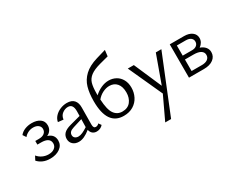

<svg xmlns="http://www.w3.org/2000/svg" viewBox="-124 -1244 2537 2065"><g transform="rotate(-30 1144.5 -211.0)"><path d="M27 -54 53 -103Q77 -73 112.5 -56.5Q148 -40 187 -40Q233 -40 260.5 -61.5Q288 -83 288 -117Q288 -192 178 -192H133V-237H178Q222 -237 246 -256.5Q270 -276 270 -308Q270 -337 246.5 -355.5Q223 -374 184 -374Q150 -374 120.5 -359.5Q91 -345 72 -321L45 -361Q70 -392 109.5 -407.5Q149 -423 194 -423Q257 -423 295.5 -395.5Q334 -368 334 -317Q334 -283 317 -257.5Q300 -232 270 -219Q350 -196 350 -118Q350 -60 301.5 -25.5Q253 9 180 9Q129 9 90.5 -8Q52 -25 27 -54Z M681 -59Q602 6 537 6Q492 6 464 -19.5Q436 -45 436 -86Q436 -125 461.5 -152.5Q487 -180 549 -197L680 -232L681 -290Q682 -379 619 -379Q582 -379 549 -354.5Q516 -330 511 -284L445 -291Q451 -328 478.5 -358Q506 -388 546.5 -405Q587 -422 630 -422Q689 -422 718 -389.5Q747 -357 746 -298L744 -88Q744 -42 773 -42Q784 -42 795 -47Q806 -52 814 -62L837 -30Q823 -13 802.5 -3.5Q782 6 758 6Q728 6 708 -10.5Q688 -27 681 -59ZM561 -46Q584 -46 612.5 -58.5Q641 -71 677 -95V-101L679 -193L566 -158Q530 -147 516.5 -131.5Q503 -116 503 -96Q503 -72 519.5 -59Q536 -46 561 -46Z M891 -292Q891 -391 912 -463.5Q933 -536 990.5 -590.5Q1048 -645 1152 -676L1271 -711L1262 -636L1155 -608Q1070 -585 1028 -553Q986 -521 972.5 -474.5Q959 -428 959 -347V-327Q997 -363 1044.5 -384.5Q1092 -406 1138 -406Q1188 -406 1228.5 -383.5Q1269 -361 1292.5 -318.5Q1316 -276 1316 -218Q1316 -158 1290 -106.5Q1264 -55 1214 -24.5Q1164 6 1095 6Q891 6 891 -292ZM1104 -42Q1172 -42 1207.5 -87Q1243 -132 1243 -200Q1243 -273 1209 -312.5Q1175 -352 1117 -352Q1076 -352 1034 -331Q992 -310 962 -273Q968 -145 1004.5 -93.5Q1041 -42 1104 -42Z M1801 -414 1516 289H1443L1576 7L1384 -414H1459L1608 -71L1732 -414Z M1905 -414H2082Q2143 -414 2180 -386.5Q2217 -359 2217 -313Q2217 -286 2203.5 -262.5Q2190 -239 2166 -222Q2206 -208 2228.5 -181.5Q2251 -155 2251 -119Q2251 -65 2208 -32.5Q2165 0 2091 0H1905ZM2093 -48Q2139 -48 2164.5 -67Q2190 -86 2190 -119Q2190 -153 2160 -172Q2130 -191 2072 -191H1965V-48ZM2082 -239Q2117 -239 2138 -256.5Q2159 -274 2159 -303Q2159 -330 2137.5 -347.5Q2116 -365 2074 -365H1965V-239Z"/></g></svg>

Font: QiushuiShotai Bright
Style: Regular
Weight: 400
Designer: Christian Thalmann (Catharsis Fonts)
Version: Version 1.250;